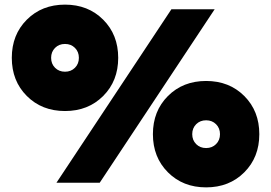

<svg xmlns="http://www.w3.org/2000/svg" viewBox="-20 -790 1172 830"><path d="M871 -440Q971 -440 1036 -375Q1101 -310 1101 -210Q1101 -110 1036 -45Q971 20 871 20Q771 20 706 -45Q641 -110 641 -210Q641 -310 706 -375Q771 -440 871 -440ZM871 -270Q845 -270 828 -253Q811 -236 811 -210Q811 -184 828 -167Q845 -150 871 -150Q897 -150 914 -167Q931 -184 931 -210Q931 -236 914 -253Q897 -270 871 -270ZM261 -770Q361 -770 426 -705Q491 -640 491 -540Q491 -440 426 -375Q361 -310 261 -310Q161 -310 96 -375Q31 -440 31 -540Q31 -640 96 -705Q161 -770 261 -770ZM261 -600Q235 -600 218 -583Q201 -566 201 -540Q201 -514 218 -497Q235 -480 261 -480Q287 -480 304 -497Q321 -514 321 -540Q321 -566 304 -583Q287 -600 261 -600ZM908 -750 411 0H224L721 -750Z"/></svg>

Font: Metropolitano Black
Style: Regular
Weight: 900
Designer: Fonts by Alex Slobzheninov & Chris M. Simpson / Changes by Cristiano Sobral
Foundry: Fonts by Alex Slobzheninov & Chris M. Simpson / Changes by Cristiano Sobral
Version: Version 1.00;August 30, 2020;FontCreator 13.0.0.2681 64-bit